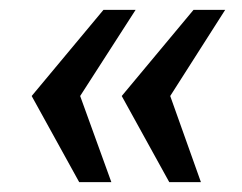

<svg xmlns="http://www.w3.org/2000/svg" viewBox="-20 -531 490 388"><path d="M322 -163 226 -337 371 -511H435L324 -337L386 -163ZM140 -163 44 -337 189 -511H254L142 -337L205 -163Z"/></svg>

Font: Chivo Medium
Style: Bold Italic
Weight: 700
Italic angle: -8.05°
Version: Version 2.002